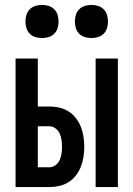

<svg xmlns="http://www.w3.org/2000/svg" viewBox="-20 -757 540 777"><path d="M367 0V-520H457V0ZM43 0V-520H133V-326H180Q200 -326 220 -321.5Q240 -317 257.5 -306Q275 -295 287.5 -278.5Q300 -262 307.5 -243Q315 -224 318 -203.5Q321 -183 321 -163Q321 -143 318 -122.5Q315 -102 307.5 -83Q300 -64 287.5 -47.5Q275 -31 257.5 -20Q240 -9 220 -4.5Q200 0 180 0ZM180 -80Q193 -80 204.5 -88.5Q216 -97 221.5 -109.5Q227 -122 229 -135.5Q231 -149 231 -163Q231 -177 229 -190.5Q227 -204 221.5 -216.5Q216 -229 204.5 -237.5Q193 -246 180 -246H133V-80ZM350 -603Q336 -603 323 -607Q310 -611 300.5 -620.5Q291 -630 287 -643Q283 -656 283 -670Q283 -684 287 -697Q291 -710 300.5 -719.5Q310 -729 323 -733Q336 -737 350 -737Q364 -737 377 -733Q390 -729 399.5 -719.5Q409 -710 413 -697Q417 -684 417 -670Q417 -656 413 -643Q409 -630 399.5 -620.5Q390 -611 377 -607Q364 -603 350 -603ZM150 -603Q136 -603 123 -607Q110 -611 100.5 -620.5Q91 -630 87 -643Q83 -656 83 -670Q83 -684 87 -697Q91 -710 100.5 -719.5Q110 -729 123 -733Q136 -737 150 -737Q164 -737 177 -733Q190 -729 199.5 -719.5Q209 -710 213 -697Q217 -684 217 -670Q217 -656 213 -643Q209 -630 199.5 -620.5Q190 -611 177 -607Q164 -603 150 -603Z"/></svg>

Font: Iosevka SS10 Medium
Style: Regular
Weight: 500
Monospace: yes
Designer: Belleve Invis
Foundry: Belleve Invis
Version: Version 28.0.6; ttfautohint (v1.8.4)